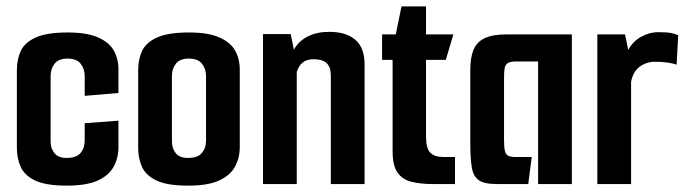

<svg xmlns="http://www.w3.org/2000/svg" viewBox="-20 -578 2157 603"><path d="M190 5Q124 5 90.5 -11Q57 -27 45 -54Q33 -81 33 -113V-358Q33 -391 45 -417.5Q57 -444 91.5 -460Q126 -476 193 -476Q253 -476 288 -460.5Q323 -445 337.5 -419Q352 -393 352 -360V-286L246 -277V-340Q246 -361 233.5 -377.5Q221 -394 192 -394Q164 -394 151.5 -378Q139 -362 139 -340V-133Q139 -112 151 -97Q163 -82 189 -82Q220 -82 233 -97.5Q246 -113 246 -136V-191L352 -199V-117Q352 -82 337 -54.5Q322 -27 287 -11Q252 5 190 5Z M571 5Q505 5 471.5 -11Q438 -27 426 -54Q414 -81 414 -113V-358Q414 -391 426 -417.5Q438 -444 472.5 -460Q507 -476 574 -476Q634 -476 669 -460.5Q704 -445 718.5 -419Q733 -393 733 -360V-117Q733 -82 718 -54.5Q703 -27 668 -11Q633 5 571 5ZM570 -82Q601 -82 614 -97.5Q627 -113 627 -136V-340Q627 -361 614.5 -377.5Q602 -394 573 -394Q545 -394 532.5 -378Q520 -362 520 -340V-133Q520 -112 532 -97Q544 -82 570 -82Z M806 -471H893L903 -422Q918 -449 946.5 -463.5Q975 -478 1014 -478Q1067 -478 1096 -453Q1125 -428 1125 -376V0H1019V-340Q1019 -368 1005.5 -380Q992 -392 966 -392Q943 -392 930.5 -381.5Q918 -371 912 -352V0H806Z M1339 0Q1301 0 1272.5 -7Q1244 -14 1228.5 -36Q1213 -58 1213 -102V-390H1180V-470H1223L1241 -558H1318V-470H1404L1380 -390H1318V-148Q1318 -112 1331.5 -98.5Q1345 -85 1371 -85H1409V0Z M1540 0Q1500 0 1483 -12.5Q1466 -25 1461.5 -53.5Q1457 -82 1457 -130V-358Q1457 -397 1467 -421.5Q1477 -446 1502 -458Q1527 -470 1572 -470H1776V0H1670V-385H1600Q1583 -385 1575 -380Q1567 -375 1565 -364.5Q1563 -354 1563 -336V-137Q1563 -114 1566 -103Q1569 -92 1576.5 -88.5Q1584 -85 1598 -85H1650L1639 0Z M1856 0V-470H1943L1953 -421Q1968 -449 1994.5 -463Q2021 -477 2046 -477Q2073 -477 2087 -474.5Q2101 -472 2110 -467L2105 -375Q2094 -379 2076.5 -381.5Q2059 -384 2037 -384Q2010 -384 1989 -368.5Q1968 -353 1962 -321V0Z"/></svg>

Font: Smooch Sans Thin
Style: Bold
Weight: 700
Version: Version 1.010